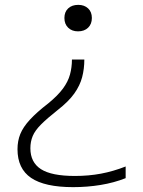

<svg xmlns="http://www.w3.org/2000/svg" viewBox="-20 -550 590 790"><path d="M327 -305Q327 -267 318 -232.5Q309 -198 285.5 -165Q262 -132 217 -97Q174 -63 149 -38Q124 -13 114.5 10Q105 33 105 60Q105 118 148.5 146Q192 174 288 174Q345 174 395.5 164.5Q446 155 497 135V183Q449 202 394 211Q339 220 281 220Q164 220 108 182Q52 144 52 64Q52 30 63.5 1.5Q75 -27 103 -57.5Q131 -88 179 -125Q218 -157 239 -185.5Q260 -214 268 -243.5Q276 -273 276 -305ZM302 -530Q327 -530 342.5 -515.5Q358 -501 358 -476Q358 -451 342.5 -436Q327 -421 301 -421Q276 -421 260.5 -436Q245 -451 245 -476Q245 -501 260.5 -515.5Q276 -530 302 -530Z"/></svg>

Font: M PLUS Code Latin SemiExpanded Light
Style: Regular
Weight: 300
Width: 6
Designer: Coji Morishita
Foundry: UNDERFOREST DESIGN
Version: Version 1.002; ttfautohint (v1.8.3)